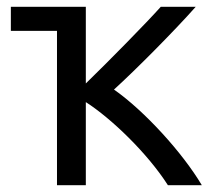

<svg xmlns="http://www.w3.org/2000/svg" viewBox="-20 -542 625 566"><path d="M233 -522H12V-451H148V4H233V-241C308 -193 415 -90 475 4H575C518 -92 406 -215 316 -278C380 -336 496 -453 557 -522H454C411 -474 304 -365 233 -296Z"/></svg>

Font: Repo
Style: Regular
Weight: 400
Designer: Stefan Peev
Foundry: Context Ltd
Version: Version 0.000